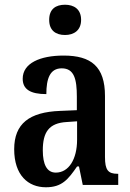

<svg xmlns="http://www.w3.org/2000/svg" viewBox="-20 -782 550 812"><path d="M255 -634C292 -634 323 -653 323 -698C323 -744 292 -762 255 -762C216 -762 188 -744 188 -698C188 -653 216 -634 255 -634ZM174 10C242 10 268 -23 306 -78H314L330 0H480V-47H477C437 -47 424 -63 424 -118V-376C424 -501 365 -547 249 -547C150 -547 76 -515 76 -449C76 -404 109 -384 176 -384C176 -449 191 -493 241 -493C294 -493 305 -447 305 -373V-316L234 -313C104 -308 40 -259 40 -151C40 -41 99 10 174 10ZM216 -52C178 -52 161 -87 161 -146C161 -222 186 -262 263 -266L306 -269V-191C306 -109 271 -52 216 -52Z"/></svg>

Font: Noto Serif Condensed Semi
Style: Regular
Weight: 600
Width: 3
Designer: Monotype Design Team
Foundry: Monotype Imaging Inc.
Version: Version 1.002